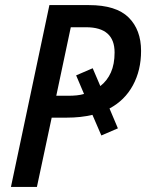

<svg xmlns="http://www.w3.org/2000/svg" viewBox="-20 -734 574 754"><path d="M23 0 174 -714H329Q436 -714 485 -665.5Q534 -617 534 -534Q534 -458 502 -399Q470 -340 410 -308L443 -230L378 -202L343 -283Q298 -272 242 -272H183L125 0ZM251 -358Q266 -358 281 -359.5Q296 -361 310 -365L279 -438L344 -466L374 -396Q401 -417 415.5 -449.5Q430 -482 430 -528Q430 -627 318 -627H258L201 -358Z"/></svg>

Font: Noto Sans SemiCondensed Medium
Style: Italic
Weight: 500
Width: 4
Italic angle: -12°
Designer: Monotype Design Team
Foundry: Monotype Imaging Inc.
Version: Version 2.013; ttfautohint (v1.8.4.7-5d5b)